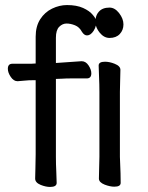

<svg xmlns="http://www.w3.org/2000/svg" viewBox="-20 -728 584 759"><path d="M373 -108V-365Q373 -394 371.5 -426Q370 -458 370 -469Q370 -484 395 -484Q413 -484 433 -476Q456 -467 456 -452Q456 -444 455 -410Q454 -376 454 -365V-108Q454 -103 455 -82Q457 -41 457 -5Q457 10 432 10Q415 10 394 2Q371 -7 371 -22Q371 -31 372 -66.5Q373 -102 373 -108ZM371 -682Q385 -698 413 -698Q434 -698 451 -676Q468 -654 468 -631.5Q468 -609 453.5 -593.5Q439 -578 413 -578Q391 -578 374 -599Q363 -613 359 -627Q357 -617 350 -606Q338 -588 324 -588Q313 -588 304 -602Q294 -621 276.5 -628Q259 -635 243 -635Q227 -635 214 -622Q201 -609 201 -579V-479Q265 -483 280 -484.5Q295 -486 302 -486H303Q319 -486 330 -469.5Q341 -453 341 -438Q341 -418 323 -418H260Q240 -418 227 -417Q227 -417 201 -416V-108Q201 -78 202.5 -50Q204 -22 204 -5Q204 11 178 11Q161 11 141 3Q119 -6 119 -22Q119 -34 120 -63.5Q121 -93 121 -118V-411H114Q92 -411 80 -409.5Q68 -408 50 -407H49Q34 -407 22.5 -424Q11 -441 11 -456Q11 -476 29 -476H103L121 -477V-583Q121 -624 139 -652Q157 -680 186 -694Q215 -708 245 -708Q283 -708 308.5 -696.5Q334 -685 347 -669Q354 -661 358 -653Q360 -670 371 -682Z"/></svg>

Font: Moon Stars Kai
Style: Bold
Weight: 700
Designer: GuiWonder
Version: Version 1.101